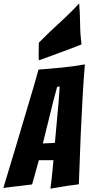

<svg xmlns="http://www.w3.org/2000/svg" viewBox="-41 -1124 525 1142"><path d="M259 -2Q263 -35 267 -67Q270 -95 272.5 -123Q275 -151 277 -171H190L150 -27Q128 -24 98 -20.5Q68 -17 42 -14Q10 -10 -21 -6Q19 -139 58 -268Q74 -322 91.5 -381Q109 -440 126.5 -498.5Q144 -557 160 -611Q176 -665 188 -710Q256 -715 326.5 -722Q397 -729 464 -741Q461 -709 457.5 -661.5Q454 -614 451 -558Q448 -502 445 -441Q442 -380 439 -321Q434 -183 428 -28Q398 -23 368 -20Q343 -16 313 -11Q283 -6 259 -2ZM214 -271Q218 -271 228.5 -271.5Q239 -272 250.5 -272.5Q262 -273 272 -273.5Q282 -274 286 -275Q286 -281 287.5 -295.5Q289 -310 290.5 -328.5Q292 -347 294 -369Q296 -391 298 -412Q302 -463 308 -522L314 -609L299 -608L276 -522ZM190 -765Q189 -776 189 -785Q189 -794 189 -803Q189 -819 189.5 -835.5Q190 -852 190 -870Q258 -939 318 -993Q378 -1047 430 -1104Q435 -1037 435.5 -979Q436 -921 444 -860Q385 -836 317 -811.5Q249 -787 190 -765Z"/></svg>

Font: Bangers
Style: Regular
Weight: 400
Designer: vernon adams
Foundry: Vernon Adams
Version: Version 2.000